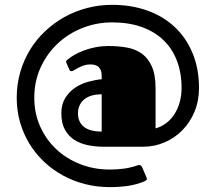

<svg xmlns="http://www.w3.org/2000/svg" viewBox="-20 -743 888 790"><path d="M406.2 -139.2Q372.6 -139.2 341.1 -145.8Q309.6 -152.3 285.4 -168Q261.2 -183.6 246.8 -210.2Q232.4 -236.8 232.4 -276.9Q232.4 -314 248.5 -339.8Q264.6 -365.7 289.1 -382.1Q313.5 -398.4 342.8 -406.5Q372.1 -414.6 398.4 -417V-430.7Q398.4 -446.8 393.6 -456.3Q388.7 -465.8 381.6 -470.5Q374.5 -475.1 366.7 -476.6Q358.9 -478 353 -478Q337.4 -478 324.7 -473.6Q312 -469.2 302.2 -464.1Q292.5 -459 285.6 -454.6Q278.8 -450.2 274.9 -450.2Q271 -450.2 269 -451.2Q267.1 -452.1 265.6 -456.1L254.4 -481.4Q253.4 -483.4 252.7 -485.8Q252 -488.3 252 -489.3Q252 -492.7 254.4 -494.9Q256.8 -497.1 258.8 -498.5Q270.5 -508.3 287.8 -518.1Q305.2 -527.8 326.9 -535.9Q348.6 -543.9 373.8 -548.8Q398.9 -553.7 425.8 -553.7Q466.8 -553.7 502.2 -547.4Q537.6 -541 563.7 -522.2Q589.8 -503.4 605 -469Q620.1 -434.6 620.1 -377.9V-214.8Q645 -221.7 664.8 -237.1Q684.6 -252.4 698.5 -274.4Q712.4 -296.4 719.7 -323.5Q727.1 -350.6 727.1 -380.9Q727.1 -442.9 708 -492.9Q689 -543 652.3 -578.1Q615.7 -613.3 562.5 -632.1Q509.3 -650.9 441.4 -650.9Q377.4 -650.9 319.3 -627.9Q261.2 -605 217.3 -563.7Q173.3 -522.5 147.2 -465.6Q121.1 -408.7 121.1 -340.8Q121.1 -276.4 145.5 -222.2Q169.9 -168 211.9 -128.7Q253.9 -89.4 310.5 -67.4Q367.2 -45.4 431.2 -45.4Q460.4 -45.4 487.3 -48.8Q514.2 -52.2 539.6 -60.5Q542 -61 545.2 -62.5Q548.3 -64 552 -64Q555.7 -64 559.1 -62Q562.5 -60.1 564.9 -54.7L582.5 -13.7Q586.4 -4.4 581.8 -1.5Q577.1 1.5 573.7 3.4Q540 17.1 505.6 22Q471.2 26.9 431.2 26.9Q378.4 26.9 329.6 14.4Q280.8 2 238.3 -21.5Q195.8 -44.9 160.9 -77.9Q126 -110.8 101.1 -151.6Q76.2 -192.4 62.5 -240.2Q48.8 -288.1 48.8 -340.8Q48.8 -396 63.2 -445.8Q77.6 -495.6 103.5 -538.1Q129.4 -580.6 165.8 -614.7Q202.1 -648.9 245.6 -673.1Q289.1 -697.3 338.9 -710.2Q388.7 -723.1 441.4 -723.1Q520.5 -723.1 586.4 -699.5Q652.3 -675.8 699.5 -631.3Q746.6 -586.9 772.7 -523.4Q798.8 -460 798.8 -380.9Q798.8 -328.1 780.5 -283.9Q762.2 -239.7 730.7 -207.5Q699.2 -175.3 657.2 -157.2Q615.2 -139.2 567.9 -139.2ZM398.4 -355Q373.5 -355 355.2 -349.1Q336.9 -343.3 325 -332.8Q313 -322.3 306.9 -307.9Q300.8 -293.5 300.8 -276.4Q300.8 -241.2 325 -221.4Q349.1 -201.7 398.4 -201.7Z"/></svg>

Font: Fascinate
Style: Regular
Weight: 900
Designer: Astigmatic (AOETI)
Foundry: Astigmatic (AOETI)
Version: Version 1.000